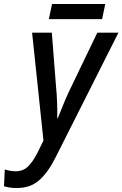

<svg xmlns="http://www.w3.org/2000/svg" viewBox="-107 -703 614 963"><path d="M-22 240Q-44 240 -59.5 237.5Q-75 235 -87 231L-83 147Q-70 151 -56.5 153.5Q-43 156 -28 156Q9 156 33.5 132Q58 108 80 65L111 2L54 -539H153L174 -269Q178 -230 179.5 -185Q181 -140 180 -110H183Q190 -127 200 -152.5Q210 -178 221 -204Q232 -230 242 -250L381 -539H487L170 90Q133 163 89 201.5Q45 240 -22 240ZM138 -607 154 -683H421L405 -607Z"/></svg>

Font: Noto Sans SemiCondensed Medium
Style: Italic
Weight: 500
Width: 4
Italic angle: -12°
Designer: Monotype Design Team
Foundry: Monotype Imaging Inc.
Version: Version 2.013; ttfautohint (v1.8.4.7-5d5b)